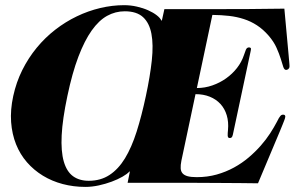

<svg xmlns="http://www.w3.org/2000/svg" viewBox="-20 -714 1188 750"><path d="M243.2 -338.9Q224.1 -248.5 220.9 -185.5Q217.8 -122.6 229.2 -83Q240.7 -43.5 265.4 -25.6Q290 -7.8 326.7 -7.8Q373 -7.8 407.7 -30.5Q442.4 -53.2 468.3 -95.7Q494.1 -138.2 513.7 -199.7Q533.2 -261.2 549.8 -338.9Q566.4 -416.5 573 -478Q579.6 -539.6 571.5 -582Q563.5 -624.5 538.6 -647.2Q513.7 -669.9 467.3 -669.9Q430.7 -669.9 398.4 -652.1Q366.2 -634.3 338.1 -594.7Q310.1 -555.2 286.1 -492.2Q262.2 -429.2 243.2 -338.9ZM749 -370.1Q780.3 -370.1 809.6 -380.4Q838.9 -390.6 863.3 -408Q887.7 -425.3 905.8 -448.5Q923.8 -471.7 932.6 -498Q936.5 -510.3 940.4 -519.5Q944.3 -528.8 952.6 -528.8Q957 -528.8 959.2 -526.6Q961.4 -524.4 959.5 -516.1L889.6 -188Q887.7 -179.7 884.8 -177.2Q881.8 -174.8 877.4 -174.8Q873 -174.8 871.3 -177.5Q869.6 -180.2 869.4 -184.6Q869.1 -189 869.6 -194.6Q870.1 -200.2 870.6 -206.1Q873.5 -237.8 865.7 -263.7Q857.9 -289.6 841.1 -307.9Q824.2 -326.2 799.6 -336.2Q774.9 -346.2 743.7 -346.2L688.5 -85.9Q685.1 -68.8 685.8 -56.6Q686.5 -44.4 693.1 -36.9Q699.7 -29.3 713.1 -25.6Q726.6 -22 748.5 -22Q790 -22 826.4 -32.2Q862.8 -42.5 894 -59.6Q925.3 -76.7 951.4 -98.9Q977.5 -121.1 998.5 -145Q1019.5 -168.9 1035.2 -193.1Q1050.8 -217.3 1061.5 -237.8Q1065.9 -247.1 1069.3 -252.7Q1072.8 -258.3 1075.4 -261.2Q1078.1 -264.2 1080.6 -265.1Q1083 -266.1 1086.4 -266.1Q1090.8 -266.1 1093 -263.4Q1095.2 -260.7 1094.2 -256.8Q1093.8 -253.4 1092.8 -250.5Q1091.8 -247.6 1089.6 -241.7Q1087.4 -235.8 1083.5 -226.3Q1079.6 -216.8 1072.8 -200.2L987.8 2Q955.1 1.5 919.2 1.2Q883.3 1 842.8 0.7Q802.2 0.5 755.4 0.2Q708.5 0 652.8 0H478.5L487.3 -43.9H485.4Q476.6 -34.2 458.3 -23.7Q439.9 -13.2 416.3 -4.4Q392.6 4.4 365.7 10.3Q338.9 16.1 313.5 16.1Q267.1 16.1 224.9 4.9Q182.6 -6.3 147.5 -27.8Q112.3 -49.3 85.4 -80.1Q58.6 -110.8 42.7 -150.4Q26.9 -189.9 23.4 -237.3Q20 -284.7 31.7 -338.9Q43.5 -393.1 67.1 -440.4Q90.8 -487.8 123.3 -527.3Q155.8 -566.9 195.8 -597.9Q235.8 -628.9 280 -650.1Q324.2 -671.4 371.3 -682.6Q418.5 -693.8 464.8 -693.8Q490.2 -693.8 514.6 -688.2Q539.1 -682.6 558.8 -673.8Q578.6 -665 592.3 -654.3Q606 -643.6 610.4 -633.8H612.3L622.1 -678.2H776.4Q876 -678.2 953.4 -678.7Q1030.8 -679.2 1090.8 -680.2L1107.4 -499Q1107.9 -492.7 1108.6 -485.1Q1109.4 -477.5 1109.9 -470.9Q1110.4 -464.4 1110.8 -459.2Q1111.3 -454.1 1110.8 -452.1Q1109.9 -447.3 1106 -444.1Q1102.1 -440.9 1097.7 -440.9Q1090.3 -440.9 1086.4 -453.1Q1082.5 -465.3 1076.7 -484.4Q1070.8 -503.4 1060.3 -527.1Q1049.8 -550.8 1029.8 -574.2Q1007.8 -599.6 983.6 -615.2Q959.5 -630.9 932.4 -639.6Q905.3 -648.4 875 -651.9Q844.7 -655.3 809.6 -655.8Z"/></svg>

Font: XB Zar
Style: Bold Italic
Weight: 700
Italic angle: -12°
Designer: Behnam
Foundry: Irmug
Version: Version 8.005 2009